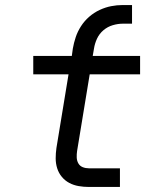

<svg xmlns="http://www.w3.org/2000/svg" viewBox="-20 -742 640 762"><path d="M333 0Q312 0 292 -3.5Q272 -7 255 -16Q238 -25 225.5 -40Q213 -55 207 -74Q201 -93 201 -113.5Q201 -134 204 -155L252 -447H112V-520H265L269 -549Q273 -572 280.5 -594.5Q288 -617 301.5 -638Q315 -659 334 -675.5Q353 -692 375.5 -702.5Q398 -713 421 -717.5Q444 -722 467 -722H504V-648H467Q448 -648 427.5 -642Q407 -636 390.5 -622Q374 -608 365 -588.5Q356 -569 353 -549L348 -520H536V-447H336L286 -143Q284 -130 284.5 -117Q285 -104 291 -93.5Q297 -83 308.5 -78.5Q320 -74 333 -74H456V0Z"/></svg>

Font: Iosevka SS04 Extended Oblique
Style: Regular
Weight: 400
Width: 7
Italic angle: -9°
Monospace: yes
Designer: Belleve Invis
Foundry: Belleve Invis
Version: Version 19.0.0; ttfautohint (v1.8.4)